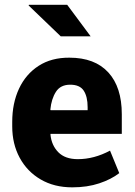

<svg xmlns="http://www.w3.org/2000/svg" viewBox="-20 -782 569 812"><path d="M285.6 10.3Q209 10.3 151.9 -23.2Q94.7 -56.6 63.2 -115Q31.7 -173.3 31.7 -247.6V-266.6Q31.7 -345.7 60.5 -407.2Q89.4 -468.8 143.6 -503.7Q197.8 -538.6 273.4 -538.1Q380.9 -538.1 438 -475.8Q495.1 -413.6 495.1 -298.8V-215.8H193.8L193.4 -212.9Q197.8 -167.5 226.6 -138.2Q255.4 -108.9 309.1 -108.9Q377.9 -108.9 445.3 -145L484.4 -49.8Q450.2 -23.4 399.7 -6.6Q349.1 10.3 285.6 10.3ZM194.3 -315.9H350.6V-328.6Q350.6 -373.5 334 -398.7Q317.4 -423.8 276.9 -423.8Q235.8 -423.8 216.6 -393.8Q197.3 -363.8 192.9 -318.4ZM363.3 -628.4H236.8L101.1 -758.8L102.1 -761.7H264.2Z"/></svg>

Font: Roboto Slab ExtraBold
Style: Regular
Weight: 800
Designer: Google
Version: Version 2.001; ttfautohint (v1.8.3)